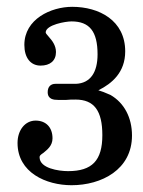

<svg xmlns="http://www.w3.org/2000/svg" viewBox="-20 -732 423 566"><path d="M190.9 -186C279.3 -186 369.1 -231.9 369.1 -332.5C369.1 -385.3 346.2 -428.7 305.7 -452.1L284.7 -460.9L270 -465.8C310.1 -485.8 349.1 -518.6 349.1 -580.6C349.1 -671.9 272 -711.9 192.9 -711.9C130.4 -711.9 51.8 -675.8 51.8 -599.6C51.8 -561.5 70.3 -538.6 99.6 -538.6C127.4 -538.6 145 -552.7 145 -578.6C145 -598.6 132.8 -613.3 125 -622.1C116.2 -631.8 114.7 -634.3 114.7 -637.2C116.7 -659.2 173.3 -668.9 190.9 -668.9C243.7 -668.9 267.6 -639.6 267.6 -571.8C267.6 -518.1 246.1 -486.8 204.1 -484.9H143.6C129.4 -484.9 120.6 -476.1 120.6 -460.4C120.6 -439 138.7 -437.5 150.9 -437.5H175.8C184.6 -438.5 192.9 -438.5 202.6 -438.5C257.8 -438.5 281.7 -405.3 281.7 -333.5C281.7 -258.8 251.5 -227.5 180.7 -227.5C152.8 -227.5 96.7 -235.8 96.7 -268.6C96.7 -272.5 98.1 -274.9 108.4 -281.7C118.7 -290.5 134.8 -301.8 134.8 -324.2C134.8 -356.9 115.2 -376.5 85 -376.5C54.2 -376.5 31.7 -348.6 31.7 -310.5C31.7 -223.1 116.2 -186 190.9 -186Z"/></svg>

Font: MusGlyphs-Text
Style: Regular
Weight: 400
Version: Version 2.1.1